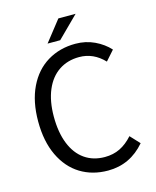

<svg xmlns="http://www.w3.org/2000/svg" viewBox="-122 -901 810 997"><g transform="rotate(-15 282.5 -403.0)"><path d="M520.5 -588.4 474.1 -536.1Q417 -596.2 340.3 -596.2Q277.8 -596.2 231.2 -564.9Q184.6 -533.7 159.2 -473.9Q133.8 -414.1 133.8 -331.1Q133.8 -246.1 158.2 -185.1Q182.6 -124 228.3 -92Q273.9 -60.1 336.4 -60.1Q381.8 -60.1 418.2 -77.9Q454.6 -95.7 486.8 -131.8L533.7 -81.5Q453.6 12.2 334.5 12.2Q251 12.2 186.5 -27.3Q122.1 -66.9 85.4 -143.8Q48.8 -220.7 48.8 -328.1Q48.8 -434.6 85.9 -511.5Q123 -588.4 189 -628.2Q254.9 -668 339.4 -668Q394.5 -668 441.7 -645.8Q488.8 -623.5 520.5 -588.4ZM200.7 -706.1 288.6 -817.9H381.3L268.6 -706.1Z"/></g></svg>

Font: Varta
Style: Regular
Weight: 400
Designer: Joana Correia, Viktoriya Grabowska, Eben Sorkin
Foundry: Sorkin Type
Version: Version 1.003; ttfautohint (v1.3) -l 8 -r 24 -G 200 -x 12 -H